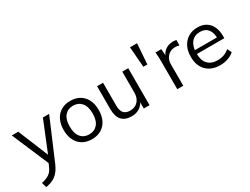

<svg xmlns="http://www.w3.org/2000/svg" viewBox="-73 -1368 2940 2259"><g transform="rotate(-30 1397.0 -239.0)"><path d="M59.1 227 40.1 159.8Q87.1 149.3 118.3 134.4Q149.5 119.6 170.5 95.9Q191.5 72.3 207.1 36.1L232.7 -23.4L230.7 10.7L11.8 -502.3H99.7L280.5 -60.6H254.7L434.4 -502.3H519L287.4 41.8Q267.1 90 243.3 122.3Q219.4 154.6 191.9 175.3Q164.3 196 131.3 208Q98.3 220 59.1 227Z M809.4 8.9Q736.7 8.9 683.4 -22.5Q630.1 -54 601 -112.4Q571.9 -170.8 571.9 -251.3Q571.9 -331.9 601 -390.1Q630.1 -448.3 683.5 -479.8Q736.9 -511.3 809.5 -511.3Q882.1 -511.3 935.6 -479.8Q989.1 -448.3 1018.5 -390.1Q1047.9 -331.8 1047.9 -251.3Q1047.9 -170.9 1018.5 -112.5Q989.1 -54 935.7 -22.5Q882.2 8.9 809.4 8.9ZM809.4 -56.8Q880.6 -56.8 923 -106.3Q965.4 -155.7 965.4 -251.4Q965.4 -347.1 922.9 -396.3Q880.4 -445.5 809.3 -445.5Q738.2 -445.5 696 -396.3Q653.9 -347.1 653.9 -251.4Q653.9 -155.7 696 -106.3Q738.1 -56.8 809.4 -56.8Z M1351.4 8.9Q1261.5 8.9 1216.1 -39.9Q1170.6 -88.8 1170.6 -189.6V-502.3H1251.6V-192.2Q1251.6 -122.9 1279.9 -90.6Q1308.2 -58.3 1367 -58.3Q1432.6 -58.3 1472.7 -101.3Q1512.8 -144.4 1512.8 -215.8V-502.3H1593.8V0H1514.8V-113.1H1527.7Q1506.8 -54.8 1460.3 -22.9Q1413.7 8.9 1351.4 8.9Z M1756.2 -428.3 1734.8 -705H1830.5L1810.6 -428.3Z M1970.1 0V-381.3Q1970.1 -411.2 1968.6 -442.1Q1967.1 -472.9 1963.6 -502.3H2042.2L2051.9 -379.7L2037.8 -379.2Q2047.8 -423.9 2072.9 -453.2Q2098 -482.5 2132.2 -496.9Q2166.5 -511.3 2203.3 -511.3Q2218.1 -511.3 2229.4 -510.1Q2240.7 -508.8 2251.1 -505.3L2249.6 -433Q2235.4 -438.3 2222.9 -439.8Q2210.5 -441.3 2194.2 -441.3Q2149.6 -441.3 2117.5 -420.4Q2085.3 -399.4 2068.4 -366.1Q2051.5 -332.8 2051.5 -296V0Z M2552.5 8.9Q2434.5 8.9 2366.2 -59.7Q2297.9 -128.4 2297.9 -249.9Q2297.9 -329.4 2327.8 -387.9Q2357.8 -446.3 2411.7 -478.8Q2465.6 -511.3 2536.4 -511.3Q2605.2 -511.3 2652.3 -482.1Q2699.5 -453 2724.4 -399.4Q2749.4 -345.8 2749.4 -272.9V-243.1H2359.7V-294.2H2695.9L2678.9 -280.8Q2678.9 -361.4 2642.8 -406Q2606.7 -450.7 2536.3 -450.7Q2460.6 -450.7 2418.6 -398.3Q2376.6 -345.8 2376.6 -257.2V-248.5Q2376.6 -153.7 2423.2 -105.3Q2469.8 -56.8 2553.9 -56.8Q2599 -56.8 2638.3 -70.2Q2677.7 -83.6 2713.8 -114.9L2742.3 -57.9Q2709 -26.2 2658.5 -8.7Q2607.9 8.9 2552.5 8.9Z"/></g></svg>

Font: Mulish ExtraLight
Style: Regular
Weight: 200
Designer: Vernon Adams
Foundry: Vernon Adams
Version: Version 3.603